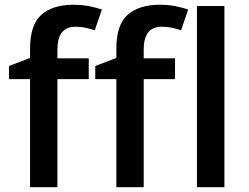

<svg xmlns="http://www.w3.org/2000/svg" viewBox="-20 -785 1042 805"><path d="M352.1 -453.1H220.7V0H106V-453.1H17.6V-508.3L106 -542V-579.6Q106 -682.1 154.1 -723.6Q202.1 -765.1 287.6 -765.1Q324.7 -765.1 355.2 -758.8Q385.7 -752.4 407.2 -745.1L377.4 -658.2Q360.4 -663.6 340.1 -668.2Q319.8 -672.9 296.4 -672.9Q220.7 -672.9 220.7 -577.1V-540.5H352.1ZM713.9 -453.1H582.5V0H467.8V-453.1H379.4V-508.3L467.8 -542V-579.6Q467.8 -682.1 515.9 -723.6Q564 -765.1 649.4 -765.1Q686.5 -765.1 717 -758.8Q747.6 -752.4 769 -745.1L739.3 -658.2Q722.2 -663.6 701.9 -668.2Q681.6 -672.9 658.2 -672.9Q582.5 -672.9 582.5 -577.1V-540.5H713.9ZM920.9 0H805.7V-759.8H920.9Z"/></svg>

Font: Open Sans SemiBold
Style: Regular
Weight: 600
Designer: Monotype Design Team
Foundry: Monotype Imaging Inc.
Version: Version 3.003; ttfautohint (v1.8.4)